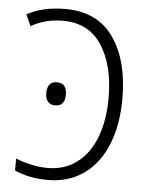

<svg xmlns="http://www.w3.org/2000/svg" viewBox="-53 -767 632 820"><g transform="rotate(5 263.5 -357.0)"><path d="M40 -18V-69Q113 -41 178 -41Q250 -41 303 -81Q356 -121 383.5 -193.5Q411 -266 411 -362Q411 -501 355 -587Q299 -673 188 -673Q113 -673 52 -638L30 -687Q99 -724 194 -724Q332 -724 401 -625.5Q470 -527 470 -364Q470 -252 436 -167.5Q402 -83 337 -36.5Q272 10 183 10Q101 10 40 -18ZM186 -409Q228 -409 228 -359Q228 -310 186 -310Q166 -310 155 -322.5Q144 -335 144 -359Q144 -409 186 -409Z"/></g></svg>

Font: Noto Sans UI NarrowLight
Style: Regular
Weight: 300
Width: 4
Designer: Monotype Design Team
Foundry: Monotype Imaging Inc.
Version: Version 1.001